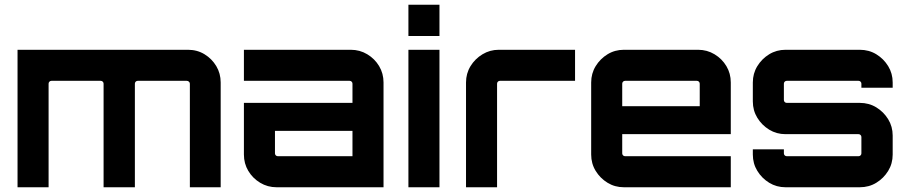

<svg xmlns="http://www.w3.org/2000/svg" viewBox="-20 -790 3834 810"><path d="M54 0V-580H773Q812 -580 843 -561Q874 -542 892.5 -511Q911 -480 911 -442V0H781V-437Q781 -442 777 -445.5Q773 -449 768 -449H561Q556 -449 552.5 -445.5Q549 -442 549 -437V0H417V-437Q417 -442 413.5 -445.5Q410 -449 405 -449H197Q192 -449 188.5 -445.5Q185 -442 185 -437V0Z M1147 0Q1109 0 1077.5 -19Q1046 -38 1027.5 -69Q1009 -100 1009 -138V-356H1467V-437Q1467 -442 1463.5 -445.5Q1460 -449 1455 -449H1009V-580H1460Q1498 -580 1529.5 -561Q1561 -542 1579.5 -511Q1598 -480 1598 -442V0ZM1152 -131H1467V-238H1140V-143Q1140 -138 1143.5 -134.5Q1147 -131 1152 -131Z M1703 0V-580H1834V0ZM1703 -638V-770H1834V-638Z M1946 0V-442Q1946 -480 1965 -511Q1984 -542 2015.5 -561Q2047 -580 2084 -580H2406V-449H2089Q2084 -449 2080.5 -445.5Q2077 -442 2077 -437V0Z M2612 0Q2574 0 2543 -19Q2512 -38 2493 -69Q2474 -100 2474 -138V-442Q2474 -480 2493 -511Q2512 -542 2543 -561Q2574 -580 2612 -580H2925Q2963 -580 2994.5 -561Q3026 -542 3044.5 -511Q3063 -480 3063 -442V-224H2605V-143Q2605 -138 2608.5 -134.5Q2612 -131 2617 -131H3063V0H2612ZM2605 -342H2932V-437Q2932 -442 2928.5 -445.5Q2925 -449 2920 -449H2617Q2612 -449 2608.5 -445.5Q2605 -442 2605 -437Z M3294 0Q3256 0 3225 -19Q3194 -38 3175 -69Q3156 -100 3156 -138V-160H3287V-143Q3287 -138 3290.5 -134.5Q3294 -131 3299 -131H3602Q3607 -131 3610.5 -134.5Q3614 -138 3614 -143V-212Q3614 -217 3610.5 -220.5Q3607 -224 3602 -224H3294Q3256 -224 3225 -243Q3194 -262 3175 -293Q3156 -324 3156 -362V-442Q3156 -480 3175 -511Q3194 -542 3225 -561Q3256 -580 3294 -580H3607Q3646 -580 3677 -561Q3708 -542 3727 -511Q3746 -480 3746 -442V-420H3614V-437Q3614 -442 3610.5 -445.5Q3607 -449 3602 -449H3299Q3294 -449 3290.5 -445.5Q3287 -442 3287 -437V-368Q3287 -363 3290.5 -359.5Q3294 -356 3299 -356H3607Q3646 -356 3677 -337Q3708 -318 3727 -287Q3746 -256 3746 -218V-138Q3746 -100 3727 -69Q3708 -38 3677 -19Q3646 0 3607 0H3294Z"/></svg>

Font: Orbitron
Style: Bold
Weight: 700
Designer: Matt McInerney
Foundry: The League of Moveable Type
Version: Version 2.001